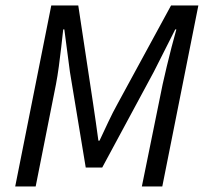

<svg xmlns="http://www.w3.org/2000/svg" viewBox="-20 -676 745 696"><path d="M35.1 0 165.9 -656.3H263.7L317.4 -301.3Q322.8 -267.9 327.2 -234.4Q331.5 -200.9 336.7 -166H340.7Q357 -200.9 372.8 -234.4Q388.5 -267.9 407 -301.3L600.1 -656.3H699.1L568.3 0H494.2L569.6 -370.5Q576.2 -400.5 584.6 -435.4Q592.9 -470.3 601.9 -505Q610.8 -539.8 619.3 -569.4H615.3L537.3 -415.2L350.5 -68.6H290.8L233.5 -415.2L213.2 -569.4H209.2Q206 -539.4 201.9 -504.4Q197.9 -469.3 193.2 -434.6Q188.5 -399.9 182.9 -370.5L109.3 0Z"/></svg>

Font: Source Sans 3
Style: Italic
Weight: 200
Italic angle: -11°
Designer: Paul D. Hunt
Foundry: Adobe
Version: Version 3.046;hotconv 1.0.118;makeotfexe 2.5.65603